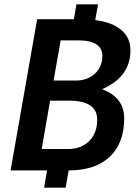

<svg xmlns="http://www.w3.org/2000/svg" viewBox="-20 -789 639 889"><path d="M555 -241Q555 -126 488 -63Q421 0 299 0H298L284 80H184L198 0H29L152 -700H322L334 -769H434L421 -696Q500 -686 542 -650Q584 -614 584 -556Q584 -434 455 -377V-375Q555 -337 555 -241ZM454 -531Q454 -565 426.5 -583.5Q399 -602 344 -602H261L228 -416H331Q385 -416 419.5 -448Q454 -480 454 -531ZM430 -235Q430 -323 299 -323H212L173 -99H295Q356 -99 393 -136Q430 -173 430 -235Z"/></svg>

Font: Sarabun SemiBold
Style: Italic
Weight: 600
Italic angle: -10°
Designer: Suppakit Chalermlarp | Katatrad Co.,Ltd.
Foundry: Cadson Demak Co.,Ltd.
Version: Version 1.000; ttfautohint (v1.6)